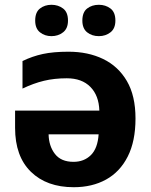

<svg xmlns="http://www.w3.org/2000/svg" viewBox="-20 -772 631 802"><path d="M266 -556Q348 -556 411 -525.5Q474 -495 510 -433.5Q546 -372 546 -277Q546 -182 513.5 -118Q481 -54 423 -22Q365 10 288 10Q175 10 109 -54.5Q43 -119 43 -238V-310H395Q393 -373 357.5 -409Q322 -445 259 -445Q207 -445 163.5 -434.5Q120 -424 74 -402V-517Q115 -537 159 -546.5Q203 -556 266 -556ZM392 -211H183Q184 -162 209.5 -129Q235 -96 287 -96Q331 -96 359.5 -124Q388 -152 392 -211ZM127 -686Q127 -721 147 -736.5Q167 -752 195 -752Q223 -752 243.5 -736.5Q264 -721 264 -686Q264 -653 243.5 -637Q223 -621 195 -621Q167 -621 147 -637Q127 -653 127 -686ZM324 -686Q324 -721 344 -736.5Q364 -752 393 -752Q421 -752 441.5 -736.5Q462 -721 462 -686Q462 -653 441.5 -637Q421 -621 393 -621Q364 -621 344 -637Q324 -653 324 -686Z"/></svg>

Font: Noto Sans IKEA
Style: Bold
Weight: 600
Designer: Monotype Design Team
Foundry: Monotype Imaging Inc.
Version: Version 2.001